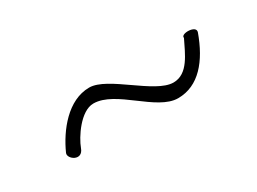

<svg xmlns="http://www.w3.org/2000/svg" viewBox="-24 -441 468 350"><g transform="rotate(-30 210.0 -265.5)"><path d="M88 -227C95 -246 121 -286 148 -286C195 -286 242 -217 287 -217C331 -217 360 -253 378 -303C383 -317 348 -317 351 -307C338 -281 325 -246 294 -246C255 -246 195 -315 156 -315C111 -315 77 -271 60 -233C55 -222 80 -204 88 -227Z"/></g></svg>

Font: Stalemate
Style: Regular
Weight: 400
Designer: Astigmatic (AOETI)
Foundry: Astigmatic (AOETI)
Version: Version 001.000